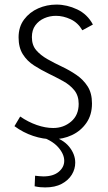

<svg xmlns="http://www.w3.org/2000/svg" viewBox="-20 -598 472 837"><path d="M211 9Q168 9 124.5 -5.5Q81 -20 43 -48L68 -90Q103 -66 140.5 -53Q178 -40 212 -40Q257 -40 290 -68Q323 -96 323 -145Q323 -181 304 -204.5Q285 -228 255 -244.5Q225 -261 192 -277Q159 -293 128.5 -312.5Q98 -332 79.5 -361.5Q61 -391 61 -435Q61 -481 85 -513Q109 -545 146.5 -561.5Q184 -578 226 -578Q272 -578 316.5 -557Q361 -536 385 -491L339 -466Q320 -499 288 -514Q256 -529 224 -529Q197 -529 173 -518.5Q149 -508 134 -487.5Q119 -467 119 -436Q119 -401 138 -379Q157 -357 187 -340Q217 -323 250 -307.5Q283 -292 313 -271.5Q343 -251 362 -221.5Q381 -192 381 -147Q381 -97 356.5 -62Q332 -27 293.5 -9Q255 9 211 9ZM177 219Q166 219 155 218Q144 217 131 214L133 168Q143 169 151.5 170Q160 171 169 171Q212 171 236 151Q260 131 260 103Q260 73 232.5 42.5Q205 12 147 -6H200Q254 8 281 41Q308 74 308 111Q308 139 293 163.5Q278 188 249 203.5Q220 219 177 219Z"/></svg>

Font: Yaldevi Light
Style: Regular
Weight: 300
Designer: Sol Matas, Rajitha Manaperi, Kosala Senevirathne
Foundry: Mooniak
Version: Version 1.100